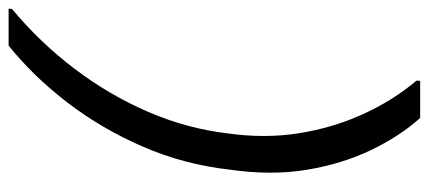

<svg xmlns="http://www.w3.org/2000/svg" viewBox="-327 -556 996 446"><g transform="rotate(90 171.0 -333.0)"><path d="M222 -811Q265 -763 297 -696Q329 -629 342.5 -547Q356 -465 342 -368Q330 -262 288.5 -166.5Q247 -71 186.5 8Q126 87 54 145H-32L-31 137Q47 72 108 -8.5Q169 -89 208 -179.5Q247 -270 258 -365Q270 -451 257.5 -529.5Q245 -608 213.5 -677.5Q182 -747 135 -803L136 -811Z"/></g></svg>

Font: DM Sans 11pt
Style: Italic
Weight: 400
Italic angle: -10°
Version: Version 4.004;gftools[0.9.30]